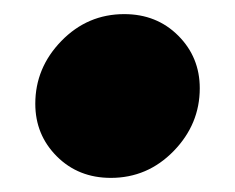

<svg xmlns="http://www.w3.org/2000/svg" viewBox="-20 -227 333 272"><path d="M137 25Q91 25 60.5 -5.5Q30 -36 30 -80Q30 -131 67 -169Q104 -207 156 -207Q202 -207 232.5 -176.5Q263 -146 263 -102Q263 -51 226 -13Q189 25 137 25Z"/></svg>

Font: Lemonada
Style: Bold
Weight: 700
Designer: Mohamed Gaber (Arabic), Eduardo Tunni (Latin)
Foundry: Kief Type Foundry
Version: Version 4.004